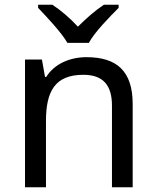

<svg xmlns="http://www.w3.org/2000/svg" viewBox="-20 -786 658 806"><path d="M263 -606H353C377 -651 440 -715 478 -753V-766H416C381 -743 343 -710 307 -674C274 -710 235 -743 200 -766H140V-753C176 -715 237 -651 263 -606ZM343 -546C275 -546 209 -519 174 -463H169L156 -536H85V0H173V-278C173 -403 211 -472 330 -472C412 -472 450 -429 450 -343V0H537V-349C537 -487 471 -546 343 -546Z"/></svg>

Font: Noto Sans Mahajani
Style: Regular
Weight: 400
Designer: Monotype Design Team
Foundry: Monotype Imaging Inc.
Version: Version 2.003